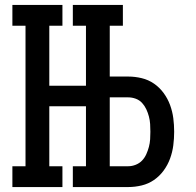

<svg xmlns="http://www.w3.org/2000/svg" viewBox="-20 -755 790 775"><path d="M30 0V-84H83V-651H30V-735H232V-651H179V-409H327V-651H274V-735H476V-651H423V-446H498Q525 -446 552 -439.5Q579 -433 601.5 -417.5Q624 -402 640.5 -379.5Q657 -357 666.5 -331Q676 -305 679.5 -278Q683 -251 683 -223Q683 -196 679.5 -168.5Q676 -141 666.5 -115Q657 -89 640.5 -66.5Q624 -44 601.5 -28.5Q579 -13 552 -6.5Q525 0 498 0H274V-84H327V-326H179V-84H232V0ZM423 -84H498Q513 -84 528 -90Q543 -96 553.5 -107Q564 -118 570.5 -132.5Q577 -147 581 -162Q585 -177 586 -192.5Q587 -208 587 -223Q587 -239 586 -254.5Q585 -270 581 -285Q577 -300 570.5 -314Q564 -328 553.5 -339.5Q543 -351 528 -356.5Q513 -362 498 -362H423Z"/></svg>

Font: Iosevka Etoile Medium
Style: Regular
Weight: 500
Designer: Belleve Invis
Foundry: Belleve Invis
Version: Version 22.1.2; ttfautohint (v1.8.4)